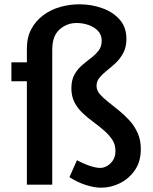

<svg xmlns="http://www.w3.org/2000/svg" viewBox="-20 -859 712 893"><path d="M450 14Q419 14 379.5 1.5Q340 -11 303 -35L338 -114Q367 -98 396.5 -88Q426 -78 446 -78Q462 -78 478 -87Q494 -96 505.5 -113.5Q517 -131 517 -157Q517 -187 502 -209.5Q487 -232 464 -252Q441 -272 414.5 -291.5Q388 -311 364.5 -333Q341 -355 326.5 -383Q312 -411 312 -448Q312 -487 326.5 -512.5Q341 -538 361.5 -555.5Q382 -573 403 -589Q424 -605 438.5 -623.5Q453 -642 453 -670Q453 -697 436 -715Q419 -733 392.5 -742.5Q366 -752 336 -752Q291 -752 257 -722Q223 -692 223 -627V0H105V-633Q105 -685 125.5 -723.5Q146 -762 181 -788Q216 -814 259.5 -826.5Q303 -839 350 -839Q405 -839 455.5 -821Q506 -803 537 -767.5Q568 -732 568 -678Q568 -641 554 -614Q540 -587 519.5 -567.5Q499 -548 478 -531.5Q457 -515 443 -498Q429 -481 429 -460Q429 -439 444 -421.5Q459 -404 482.5 -385.5Q506 -367 532 -346Q558 -325 581.5 -299.5Q605 -274 620 -241Q635 -208 635 -166Q635 -107 607 -67Q579 -27 537 -6.5Q495 14 450 14ZM33 -481V-569H172V-481Z"/></svg>

Font: Yaldevi SemiBold
Style: Regular
Weight: 600
Designer: Sol Matas, Rajitha Manaperi, Kosala Senevirathne
Foundry: Mooniak
Version: Version 1.100